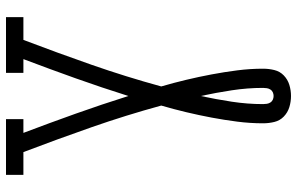

<svg xmlns="http://www.w3.org/2000/svg" viewBox="-195 -580 990 640"><g transform="rotate(-90 300.0 -260.0)"><path d="M300 215Q281 215 263 209.5Q245 204 231.5 191Q218 178 213.5 159.5Q209 141 209 122Q209 79 214.5 36Q220 -7 228 -49.5Q236 -92 246 -134Q256 -176 268 -217V-218Q236 -335 196 -449.5Q156 -564 113 -677H37V-735H223V-677H177Q210 -590 241 -503Q272 -416 300 -327Q328 -416 359 -503Q390 -590 423 -677H377V-735H563V-677H487Q444 -564 404 -449.5Q364 -335 332 -218V-217Q344 -176 354 -134Q364 -92 372 -49.5Q380 -7 385.5 36Q391 79 391 122Q391 141 386.5 159.5Q382 178 368.5 191Q355 204 337 209.5Q319 215 300 215ZM300 157Q306 157 312 154.5Q318 152 321.5 146.5Q325 141 326 134.5Q327 128 327 122Q327 70 319 17.5Q311 -35 300 -86Q289 -35 281 17.5Q273 70 273 122Q273 128 274 134.5Q275 141 278.5 146.5Q282 152 288 154.5Q294 157 300 157Z"/></g></svg>

Font: Iosevka Etoile Light
Style: Regular
Weight: 300
Designer: Belleve Invis
Foundry: Belleve Invis
Version: Version 25.0.1; ttfautohint (v1.8.4)